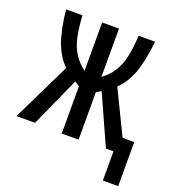

<svg xmlns="http://www.w3.org/2000/svg" viewBox="-120 -621 761 835"><g transform="rotate(20 260.0 -203.5)"><path d="M289 -12H211V-231L189 -245L86 -16H0L132 -287Q112 -306 99 -327Q86 -348 76 -373Q66 -399 57.5 -438.5Q49 -478 44 -526H120Q123 -469 132 -427.5Q141 -386 161 -355Q171 -339 184 -326Q197 -313 211 -302V-526H289V-302Q303 -313 316 -326Q329 -339 339 -355Q359 -386 368 -427.5Q377 -469 380 -526H456Q451 -478 442.5 -438.5Q434 -399 424 -373Q414 -348 401 -327Q388 -306 368 -287L466 -85H520V119H449V-16H414L311 -245L289 -231Z"/></g></svg>

Font: D2Coding
Style: Regular
Weight: 400
Monospace: yes
Designer: Yong-Rak Park; Jeong-Hwan Yoon; Sang-Min Lee;
Foundry: NHN Corporation
Version: Version 1.3.2; Build 20180524